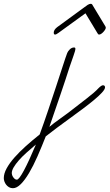

<svg xmlns="http://www.w3.org/2000/svg" viewBox="-307 -620 577 1011"><path d="M211 -155Q227 -171 235 -171Q246 -171 246 -160Q246 -150 230 -132.5Q214 -115 187.5 -93Q161 -71 127.5 -46Q94 -21 59.5 4Q25 29 -8 53.5Q-41 78 -66 98Q-88 154 -110 204Q-132 254 -154 291Q-176 328 -197.5 349.5Q-219 371 -239 371Q-251 371 -260 365.5Q-269 360 -275 352Q-281 344 -284 335Q-287 326 -287 318Q-287 294 -272 266.5Q-257 239 -231 209.5Q-205 180 -171 149.5Q-137 119 -98 88Q-75 25 -52.5 -42Q-30 -109 -10.5 -168Q9 -227 24 -273.5Q39 -320 47 -341Q51 -351 61 -360.5Q71 -370 83 -370Q90 -370 90 -363Q90 -354 80 -326.5Q70 -299 59 -266Q39 -203 10.5 -119.5Q-18 -36 -47 48Q-23 28 2.5 10Q28 -8 52 -26Q106 -68 149.5 -101.5Q193 -135 211 -155ZM-118 141Q-144 163 -167.5 184Q-191 205 -208 224.5Q-225 244 -235 261Q-245 278 -245 292Q-245 295 -243.5 300.5Q-242 306 -238.5 311.5Q-235 317 -230 321.5Q-225 326 -218 326Q-207 326 -181 277.5Q-155 229 -118 141ZM1 -447Q-11 -438 -17 -438Q-24 -438 -24 -448Q-24 -463 -6 -477L154 -594Q164 -600 171 -600Q175 -600 178 -597L248 -481Q250 -477 250 -474Q250 -470 246.5 -464Q243 -458 237.5 -452Q232 -446 226 -442Q220 -438 215 -438Q210 -438 207 -444L143 -550Z"/></svg>

Font: Discipuli Britannica
Style: Regular
Weight: 400
Designer: Peter Wiegel
Foundry: Peter Wiegel
Version: Version 0.001 2009